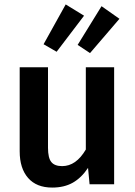

<svg xmlns="http://www.w3.org/2000/svg" viewBox="-20 -833 611 868"><path d="M496 0H385L378 -74Q348 -29 309 -7Q270 15 216 15Q145 15 107 -28.5Q69 -72 69 -149V-529H197V-165Q197 -119 212 -100.5Q227 -82 261 -82Q324 -82 368 -157V-529H496ZM360 -762 236 -599 177 -633 277 -813ZM520 -748 387 -593 331 -630 439 -805Z"/></svg>

Font: Fira Sans Medium
Style: Regular
Weight: 500
Designer: bBox Type GmbH & Carrois Corporate GbR & Edenspiekermann AG
Foundry: bBox Type GmbH & Carrois Corporate GbR & Edenspiekermann AG
Version: Version 4.301